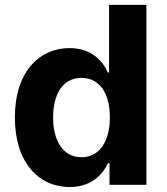

<svg xmlns="http://www.w3.org/2000/svg" viewBox="-20 -747 675 776"><path d="M261.4 8.9C349.4 8.9 395.2 -41.9 416.2 -87.4H422.6V0H571.7V-727.3H420.8V-453.8H416.2C396 -498.2 352.3 -552.6 261 -552.6C141.3 -552.6 40.1 -459.5 40.1 -272C40.1 -89.5 137.1 8.9 261.4 8.9ZM194.6 -272.7C194.6 -367.2 234.4 -432.2 309.3 -432.2C382.8 -432.2 424 -370 424 -272.7C424 -175.4 382.1 -111.5 309.3 -111.5C235.1 -111.5 194.6 -177.6 194.6 -272.7Z"/></svg>

Font: GiG Sans
Style: Bold
Weight: 700
Designer: Andreas Faust
Version: Version 1.100;FEAKit 1.0